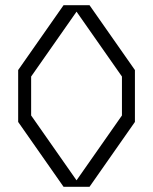

<svg xmlns="http://www.w3.org/2000/svg" viewBox="-20 -720 590 740"><path d="M225 0H325L500 -250V-450L325 -700H225L50 -450V-250ZM100 -275V-425L275 -675L450 -425V-275L275 -25Z"/></svg>

Font: LS-VG5000 Light
Style: Regular
Weight: 400
Designer: Justin Bihan, 2021
Foundry: Justin Bihan, 2021
Version: Version 1.000;Glyphs 3.1.2 (3151)